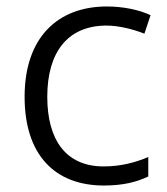

<svg xmlns="http://www.w3.org/2000/svg" viewBox="-20 -563 517 593"><path d="M301 10C360 10 403 -1 438 -18V-78C400 -62 355 -49 300 -49C182 -49 126 -133 126 -264C126 -403 190 -484 309 -484C346 -484 391 -473 426 -459L445 -516C412 -532 362 -543 310 -543C160 -543 56 -449 56 -264C56 -85 149 10 301 10Z"/></svg>

Font: Noto Sans Syriac Light
Style: Regular
Weight: 300
Designer: Patrick Giasson and the Monotype Design Team
Foundry: Monotype Imaging Inc.
Version: Version 3.000